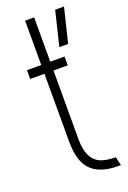

<svg xmlns="http://www.w3.org/2000/svg" viewBox="-135 -732 519 779"><g transform="rotate(-20 124.5 -342.0)"><path d="M174.8 -535.2 210.9 -683.6H249L212.9 -535.2ZM19.5 -454.1V-492.2H81.1V-683.6H120.1V-492.2H181.6V-454.1H120.1V-155.3Q120.1 -69.3 173.8 -46.9Q199.2 -37.1 236.3 -37.1H237.3L246.1 0H231.4Q114.3 -1 89.8 -89.8Q81.1 -120.1 81.1 -164.1V-454.1Z"/></g></svg>

Font: Post No Bills Jaffna Light
Style: Regular
Weight: 300
Designer: Kosala Senevirathne, Siva Puranthara, Lasantha Premarathna, Tharique Azeez
Foundry: Mooniak
Version: Version 1.220 ; ttfautohint (v1.6)